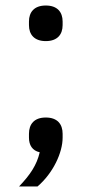

<svg xmlns="http://www.w3.org/2000/svg" viewBox="-20 -543 332 696"><path d="M146 -394C188 -394 207 -418 207 -452V-465C207 -499 188 -523 146 -523C104 -523 85 -499 85 -465V-452C85 -418 104 -394 146 -394ZM146 -117C104 -117 85 -93 85 -58V-44C85 -17 97 3 124 9C113 56 89 91 49 133H116C173 84 207 10 207 -44V-58C207 -93 188 -117 146 -117Z"/></svg>

Font: LVC Sans
Style: Regular
Weight: 400
Designer: Mike Abbink, Paul van der Laan, Pieter van Rosmalen
Foundry: Bold Monday
Version: Version 3.0